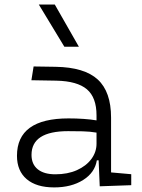

<svg xmlns="http://www.w3.org/2000/svg" viewBox="-20 -815 626 845"><path d="M418.9 4.9 414.1 -109.4H406.2Q397.5 -55.2 345.7 -22.7Q293.9 9.8 218.3 9.8Q140.1 9.8 97.4 -26.6Q54.7 -63 54.7 -129.4Q54.7 -293.9 281.7 -293.9Q316.4 -293.9 347.9 -291.7Q379.4 -289.6 404.8 -285.2V-307.1Q404.8 -386.2 362.3 -422.1Q319.8 -458 228 -460L118.2 -461.9L127.9 -522.5L224.6 -521Q351.6 -519 410.2 -465.1Q468.8 -411.1 468.8 -297.4V-56.2L557.6 -48.3V0ZM404.8 -231.4Q376 -236.3 343 -237.1Q310.1 -237.8 279.8 -237.8Q118.7 -237.8 118.7 -133.3Q118.7 -92.3 146 -70.1Q173.3 -47.9 223.6 -47.9Q277.8 -47.9 318.6 -66.2Q359.4 -84.5 382.1 -115.2Q404.8 -146 404.8 -182.6ZM263.2 -609.4 150.9 -794.9H221.2L327.1 -609.4Z"/></svg>

Font: CaskaydiaCove NFP Light
Style: Regular
Weight: 300
Designer: Aaron Bell
Foundry: Saja Typeworks
Version: Version 2111.001; VTT 6.35;Nerd Fonts 3.1.1